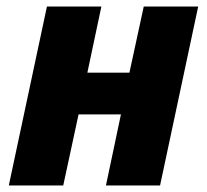

<svg xmlns="http://www.w3.org/2000/svg" viewBox="-20 -569 635 589"><path d="M7 0 124 -549H291L248 -346H377L421 -549H588L471 0H305L351 -218H221L174 0Z"/></svg>

Font: Noto Sans ExtraBold
Style: Italic
Weight: 800
Italic angle: -12°
Designer: Monotype Design Team
Foundry: Monotype Imaging Inc.
Version: Version 2.013; ttfautohint (v1.8.4.7-5d5b)